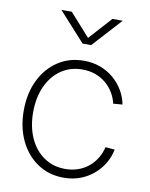

<svg xmlns="http://www.w3.org/2000/svg" viewBox="-84 -803 684 874"><g transform="rotate(10 257.5 -366.0)"><path d="M270.5 9.3Q202.6 9.3 150.1 -25.6Q97.7 -60.5 68.4 -121.6Q39.1 -182.6 39.1 -260.7Q39.1 -339.4 68.4 -400.4Q97.7 -461.4 150.1 -496.3Q202.6 -531.2 270.5 -531.2Q312 -531.2 346.9 -518.1Q381.8 -504.9 408.7 -481.9Q435.5 -459 453.1 -429Q470.7 -398.9 477.1 -365.2L434.6 -361.8Q428.7 -388.2 414.8 -411.4Q400.9 -434.6 379.9 -452.4Q358.9 -470.2 331.3 -480.5Q303.7 -490.7 270.5 -490.7Q214.4 -490.7 171.9 -461.4Q129.4 -432.1 106 -380.1Q82.5 -328.1 82.5 -260.7Q82.5 -193.4 106 -141.6Q129.4 -89.8 171.9 -60.5Q214.4 -31.2 270.5 -31.2Q303.7 -31.2 331.3 -41.3Q358.9 -51.3 379.9 -69.3Q400.9 -87.4 414.8 -110.8Q428.7 -134.3 434.6 -160.6L477.5 -157.2Q471.2 -123.5 453.6 -93.5Q436 -63.5 408.9 -40.3Q381.8 -17.1 346.9 -3.9Q312 9.3 270.5 9.3ZM176.3 -741.2 270 -636.7 364.3 -741.2H411.1V-740.2L289.6 -606.9H250L129.4 -740.2V-741.2Z"/></g></svg>

Font: Inter 28pt ExtraLight
Style: Regular
Weight: 250
Designer: Rasmus Andersson
Foundry: rsms
Version: Version 4.001;git-66647c0bb